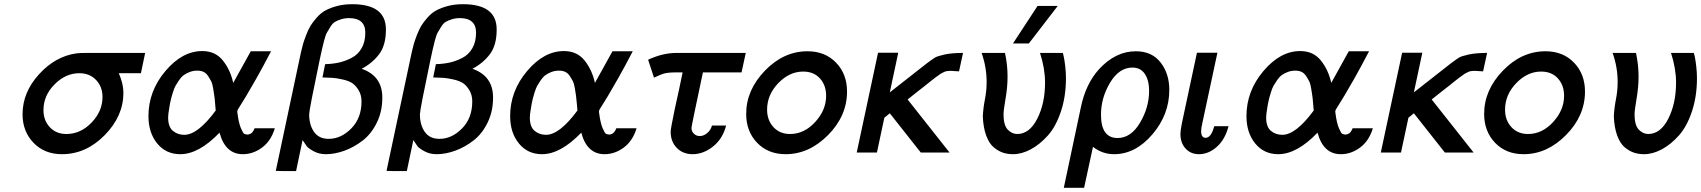

<svg xmlns="http://www.w3.org/2000/svg" viewBox="-20 -723 8063 910"><path d="M86.9 -181.2Q86.9 -285.2 164.6 -370.6Q242.2 -456.1 342.8 -470.2Q358.9 -472.2 392.1 -472.2H668L647.9 -376H543Q564.9 -326.2 564.9 -283.2Q564.9 -172.4 476.1 -82.3Q387.2 7.8 273.9 7.8Q190.9 7.8 138.9 -46.1Q86.9 -100.1 86.9 -181.2ZM186 -201.2Q186 -152.3 216.1 -120.1Q246.1 -87.9 294.9 -87.9Q361.8 -87.9 413.8 -141.8Q465.8 -195.8 465.8 -263.2Q465.8 -312 435.3 -344Q404.8 -376 356 -376Q291 -376 238.5 -323Q186 -270 186 -201.2Z M683.6 -172.9Q683.6 -291 763.7 -386Q843.8 -481 938.5 -481Q1000.5 -481 1036.1 -436.5Q1071.8 -392.1 1085.4 -330.1L1168.5 -480H1264.6Q1226.6 -406.7 1194.6 -350.3Q1162.6 -293.9 1147.2 -268.6Q1131.8 -243.2 1121.3 -226.6Q1110.8 -210 1107.7 -204.6Q1104.5 -199.2 1104.5 -192.9Q1104.5 -191.9 1105 -189.9Q1105.5 -188 1105.5 -186Q1111.3 -140.1 1121.6 -116Q1131.8 -91.8 1137.7 -88.9Q1143.6 -85.9 1153.8 -85Q1160.6 -85.9 1166.7 -88.9Q1172.9 -91.8 1176.3 -96.4Q1179.7 -101.1 1182.1 -105Q1184.6 -108.9 1185.5 -111.8L1186.5 -115.2H1282.7Q1264.6 -55.2 1222.2 -23.7Q1179.7 7.8 1130.9 7.8Q1047.9 7.8 1020.5 -94.2Q922.4 7.8 834.5 7.8Q766.6 7.8 725.1 -43Q683.6 -93.8 683.6 -172.9ZM776.9 -166Q776.9 -122.1 799.3 -103Q821.8 -84 853.5 -84Q917.5 -84 1002.4 -199.2Q1001.5 -207 999.5 -232.4Q997.6 -257.8 995.6 -270Q993.7 -282.2 990.2 -304.2Q986.8 -326.2 980.7 -338.1Q974.6 -350.1 966.1 -363Q957.5 -376 945.1 -382.1Q932.6 -388.2 915.5 -388.2Q895.5 -388.2 878.7 -381.6Q861.8 -375 850.3 -366.5Q838.9 -357.9 828.4 -342.5Q817.9 -327.1 811.8 -316.2Q805.7 -305.2 799.6 -285.6Q793.5 -266.1 791.5 -258.1Q789.6 -250 785.6 -231.9L782.7 -213.9Q776.9 -182.1 776.9 -166Z M1287.1 86.9 1406.2 -474.1Q1412.1 -500 1416.3 -514.4Q1420.4 -528.8 1430.9 -556.4Q1441.4 -584 1451.9 -601.1Q1462.4 -618.2 1481.2 -639.6Q1500 -661.1 1522.7 -673.6Q1545.4 -686 1577.9 -694.6Q1610.4 -703.1 1649.4 -703.1Q1809.6 -703.1 1809.1 -583Q1809.1 -508.8 1777.1 -466.3Q1745.1 -423.8 1694.3 -397Q1792.5 -362.8 1792 -259.8Q1792 -194.8 1766.1 -141.8Q1740.2 -88.9 1699.7 -57.4Q1659.2 -25.9 1613.3 -9Q1567.4 7.8 1524.4 7.8Q1492.2 7.8 1466.8 -6.1Q1441.4 -20 1433.8 -30Q1426.3 -40 1414.1 -59.1L1383.3 87.9H1325.2ZM1445.3 -181.2Q1445.3 -131.3 1468.3 -98.1Q1491.2 -64.9 1538.1 -64.9Q1596.2 -64.9 1644.8 -114Q1693.4 -163.1 1693.4 -242.2Q1693.4 -272.9 1679.7 -295.4Q1666 -317.9 1649.7 -328.9Q1633.3 -339.8 1603.8 -346.4Q1574.2 -353 1556.6 -354Q1539.1 -355 1508.3 -356L1521 -418.9Q1556.2 -419.9 1586.2 -426.5Q1616.2 -433.1 1646.2 -448.5Q1676.3 -463.9 1693.8 -494.4Q1711.4 -524.9 1711.4 -567.9Q1711.4 -636.7 1635.3 -637.2Q1614.3 -637.2 1596.7 -631.6Q1579.1 -626 1567.6 -619.4Q1556.2 -612.8 1545.7 -595.5Q1535.2 -578.1 1529.3 -568.1Q1523.4 -558.1 1515.9 -529.5Q1508.3 -501 1505.9 -488.5Q1503.4 -476.1 1495.1 -439Q1445.3 -202.1 1445.3 -181.2Z M1812 86.9 1931.2 -474.1Q1937 -500 1941.2 -514.4Q1945.3 -528.8 1955.8 -556.4Q1966.3 -584 1976.8 -601.1Q1987.3 -618.2 2006.1 -639.6Q2024.9 -661.1 2047.6 -673.6Q2070.3 -686 2102.8 -694.6Q2135.3 -703.1 2174.3 -703.1Q2334.5 -703.1 2334 -583Q2334 -508.8 2302 -466.3Q2270 -423.8 2219.2 -397Q2317.4 -362.8 2316.9 -259.8Q2316.9 -194.8 2291 -141.8Q2265.1 -88.9 2224.6 -57.4Q2184.1 -25.9 2138.2 -9Q2092.3 7.8 2049.3 7.8Q2017.1 7.8 1991.7 -6.1Q1966.3 -20 1958.7 -30Q1951.2 -40 1939 -59.1L1908.2 87.9H1850.1ZM1970.2 -181.2Q1970.2 -131.3 1993.2 -98.1Q2016.1 -64.9 2063 -64.9Q2121.1 -64.9 2169.7 -114Q2218.3 -163.1 2218.3 -242.2Q2218.3 -272.9 2204.6 -295.4Q2190.9 -317.9 2174.6 -328.9Q2158.2 -339.8 2128.7 -346.4Q2099.1 -353 2081.5 -354Q2064 -355 2033.2 -356L2045.9 -418.9Q2081.1 -419.9 2111.1 -426.5Q2141.1 -433.1 2171.1 -448.5Q2201.2 -463.9 2218.8 -494.4Q2236.3 -524.9 2236.3 -567.9Q2236.3 -636.7 2160.2 -637.2Q2139.2 -637.2 2121.6 -631.6Q2104 -626 2092.5 -619.4Q2081.1 -612.8 2070.6 -595.5Q2060.1 -578.1 2054.2 -568.1Q2048.3 -558.1 2040.8 -529.5Q2033.2 -501 2030.8 -488.5Q2028.3 -476.1 2020 -439Q1970.2 -202.1 1970.2 -181.2Z M2397.9 -172.9Q2397.9 -291 2478 -386Q2558.1 -481 2652.8 -481Q2714.8 -481 2750.5 -436.5Q2786.1 -392.1 2799.8 -330.1L2882.8 -480H2979Q2940.9 -406.7 2908.9 -350.3Q2877 -293.9 2861.6 -268.6Q2846.2 -243.2 2835.7 -226.6Q2825.2 -210 2822 -204.6Q2818.8 -199.2 2818.8 -192.9Q2818.8 -191.9 2819.3 -189.9Q2819.8 -188 2819.8 -186Q2825.7 -140.1 2835.9 -116Q2846.2 -91.8 2852.1 -88.9Q2857.9 -85.9 2868.2 -85Q2875 -85.9 2881.1 -88.9Q2887.2 -91.8 2890.6 -96.4Q2894 -101.1 2896.5 -105Q2898.9 -108.9 2899.9 -111.8L2900.9 -115.2H2997.1Q2979 -55.2 2936.5 -23.7Q2894 7.8 2845.2 7.8Q2762.2 7.8 2734.9 -94.2Q2636.7 7.8 2548.8 7.8Q2481 7.8 2439.5 -43Q2397.9 -93.8 2397.9 -172.9ZM2491.2 -166Q2491.2 -122.1 2513.7 -103Q2536.1 -84 2567.9 -84Q2631.8 -84 2716.8 -199.2Q2715.8 -207 2713.9 -232.4Q2711.9 -257.8 2710 -270Q2708 -282.2 2704.6 -304.2Q2701.2 -326.2 2695.1 -338.1Q2689 -350.1 2680.4 -363Q2671.9 -376 2659.4 -382.1Q2647 -388.2 2629.9 -388.2Q2609.9 -388.2 2593 -381.6Q2576.2 -375 2564.7 -366.5Q2553.2 -357.9 2542.7 -342.5Q2532.2 -327.1 2526.1 -316.2Q2520 -305.2 2513.9 -285.6Q2507.8 -266.1 2505.9 -258.1Q2503.9 -250 2500 -231.9L2497.1 -213.9Q2491.2 -182.1 2491.2 -166Z M3051.8 -439.9Q3120.6 -472.2 3187.5 -472.2H3514.6L3494.6 -379.9H3311.5Q3257.3 -125 3257.3 -117.2Q3257.3 -100.1 3269 -89.1Q3280.8 -78.1 3296.4 -78.1Q3314.5 -78.1 3331.5 -92Q3348.6 -106 3354.5 -127.9H3421.4Q3405.3 -64.9 3359.4 -28.6Q3313.5 7.8 3262.7 7.8Q3216.8 7.8 3187.7 -22Q3158.7 -51.8 3158.7 -98.1V-99.1Q3158.7 -113.3 3178.7 -209Q3199.7 -301.8 3215.3 -379.9H3181.6Q3171.9 -379.9 3163.8 -379.4Q3155.8 -378.9 3149.7 -378.4Q3143.6 -377.9 3136 -376.5Q3128.4 -375 3125.5 -374Q3122.6 -373 3114.5 -370.1Q3106.4 -367.2 3104.5 -366.2Q3102.5 -365.2 3092.5 -360.6Q3082.5 -356 3079.6 -355Z M3516.6 -183.1Q3516.6 -295.9 3605.2 -387.9Q3693.8 -480 3807.6 -480Q3890.6 -480 3942.6 -426Q3994.6 -372.1 3994.6 -289.1Q3994.6 -173.8 3904.8 -83Q3814.9 7.8 3703.6 7.8Q3620.6 7.8 3568.6 -46.1Q3516.6 -100.1 3516.6 -183.1ZM3615.7 -203.1Q3615.7 -153.3 3645.8 -120.6Q3675.8 -87.9 3724.6 -87.9Q3791.5 -87.9 3843.5 -144.5Q3895.5 -201.2 3895.5 -269Q3895.5 -318.8 3866.2 -351.3Q3836.9 -383.8 3786.6 -383.8Q3721.7 -383.8 3668.7 -328.9Q3615.7 -273.9 3615.7 -203.1Z M4040.5 0 4141.6 -473.1H4237.3L4197.3 -285.2L4371.6 -421.9Q4398.4 -441.9 4410.4 -449.5Q4422.4 -457 4456.8 -464.6Q4491.2 -472.2 4544.4 -472.2L4525.4 -384.8Q4518.6 -384.8 4505.4 -386Q4492.2 -387.2 4486.3 -387.2Q4479.5 -387.2 4474.9 -386.7Q4470.2 -386.2 4465.3 -385.5Q4460.4 -384.8 4454.8 -381.8Q4449.2 -378.9 4443.8 -376.5Q4438.5 -374 4429.9 -367.4Q4421.4 -360.8 4413.3 -355.5Q4405.3 -350.1 4390.9 -338.1Q4376.5 -326.2 4363 -315.7Q4349.6 -305.2 4326.4 -287.1Q4303.2 -269 4282.2 -252V-251L4480.5 0H4344.2L4197.3 -186L4171.4 -165L4136.2 0Z M4632.3 -472.2H4743.2Q4755.4 -416 4755.4 -359.9Q4755.4 -310.1 4745.8 -255.1Q4736.3 -200.2 4736.3 -181.2Q4736.3 -129.4 4756.3 -108.6Q4776.4 -87.9 4801.3 -87.9Q4859.4 -87.9 4896.2 -160.4Q4933.1 -232.9 4933.1 -332Q4933.1 -397.9 4909.2 -472.2H5017.1Q5018.1 -471.2 5021.7 -454.6Q5025.4 -438 5028.8 -408.9Q5032.2 -379.9 5032.2 -353Q5032.2 -266.1 5008.3 -194.6Q4984.4 -123 4946.3 -80.6Q4908.2 -38.1 4865.2 -15.1Q4822.3 7.8 4781.2 7.8Q4756.3 7.8 4734.9 1Q4713.4 -5.9 4690.9 -23.9Q4668.5 -42 4654.3 -80.1Q4640.1 -118.2 4638.2 -171.9Q4640.1 -211.9 4648.2 -252.4Q4656.2 -293 4656.2 -334Q4656.2 -405.3 4632.3 -472.2ZM4781.2 -517.1 4897.5 -694.8H4993.2L4856.4 -517.1Z M5022 167 5102.1 -210.9Q5125 -324.7 5189 -395Q5267.1 -480 5363.3 -480Q5439.5 -480 5480.7 -427Q5522 -374 5522 -296.9Q5522 -179.7 5441.7 -85.9Q5361.3 7.8 5260.3 7.8Q5205.1 7.8 5160.2 -26.9L5118.2 167ZM5198.2 -179.2Q5198.2 -69.3 5276.4 -68.8Q5340.3 -68.8 5383.3 -141.4Q5426.3 -213.9 5426.3 -293Q5426.3 -341.8 5406.2 -372.3Q5386.2 -402.8 5347.2 -402.8Q5284.2 -402.8 5241.2 -331.1Q5198.2 -259.3 5198.2 -179.2Z M5574.7 -87.9Q5574.7 -103 5581.5 -138.2L5652.8 -472.2L5653.8 -473.1H5750L5678.7 -140.1Q5672.9 -116.2 5672.9 -101.1Q5672.9 -70.3 5693.8 -69.8Q5720.7 -69.8 5734.9 -125H5802.7Q5786.6 -62 5747.3 -27.1Q5708 7.8 5662.6 7.8Q5623.5 7.8 5599.1 -19Q5574.7 -45.9 5574.7 -87.9Z M5887.7 -172.9Q5887.7 -291 5967.8 -386Q6047.9 -481 6142.6 -481Q6204.6 -481 6240.2 -436.5Q6275.9 -392.1 6289.6 -330.1L6372.6 -480H6468.8Q6430.7 -406.7 6398.7 -350.3Q6366.7 -293.9 6351.3 -268.6Q6335.9 -243.2 6325.4 -226.6Q6314.9 -210 6311.8 -204.6Q6308.6 -199.2 6308.6 -192.9Q6308.6 -191.9 6309.1 -189.9Q6309.6 -188 6309.6 -186Q6315.4 -140.1 6325.7 -116Q6335.9 -91.8 6341.8 -88.9Q6347.7 -85.9 6357.9 -85Q6364.7 -85.9 6370.8 -88.9Q6377 -91.8 6380.4 -96.4Q6383.8 -101.1 6386.2 -105Q6388.7 -108.9 6389.6 -111.8L6390.6 -115.2H6486.8Q6468.8 -55.2 6426.3 -23.7Q6383.8 7.8 6335 7.8Q6252 7.8 6224.6 -94.2Q6126.5 7.8 6038.6 7.8Q5970.7 7.8 5929.2 -43Q5887.7 -93.8 5887.7 -172.9ZM5981 -166Q5981 -122.1 6003.4 -103Q6025.9 -84 6057.6 -84Q6121.6 -84 6206.5 -199.2Q6205.6 -207 6203.6 -232.4Q6201.7 -257.8 6199.7 -270Q6197.8 -282.2 6194.3 -304.2Q6190.9 -326.2 6184.8 -338.1Q6178.7 -350.1 6170.2 -363Q6161.6 -376 6149.2 -382.1Q6136.7 -388.2 6119.6 -388.2Q6099.6 -388.2 6082.8 -381.6Q6065.9 -375 6054.4 -366.5Q6043 -357.9 6032.5 -342.5Q6022 -327.1 6015.9 -316.2Q6009.8 -305.2 6003.7 -285.6Q5997.6 -266.1 5995.6 -258.1Q5993.7 -250 5989.7 -231.9L5986.8 -213.9Q5981 -182.1 5981 -166Z M6524.4 0 6625.5 -473.1H6721.2L6681.2 -285.2L6855.5 -421.9Q6882.3 -441.9 6894.3 -449.5Q6906.2 -457 6940.7 -464.6Q6975.1 -472.2 7028.3 -472.2L7009.3 -384.8Q7002.4 -384.8 6989.3 -386Q6976.1 -387.2 6970.2 -387.2Q6963.4 -387.2 6958.7 -386.7Q6954.1 -386.2 6949.2 -385.5Q6944.3 -384.8 6938.7 -381.8Q6933.1 -378.9 6927.7 -376.5Q6922.4 -374 6913.8 -367.4Q6905.3 -360.8 6897.2 -355.5Q6889.2 -350.1 6874.8 -338.1Q6860.4 -326.2 6846.9 -315.7Q6833.5 -305.2 6810.3 -287.1Q6787.1 -269 6766.1 -252V-251L6964.4 0H6828.1L6681.2 -186L6655.3 -165L6620.1 0Z M7014.2 -183.1Q7014.2 -295.9 7102.8 -387.9Q7191.4 -480 7305.2 -480Q7388.2 -480 7440.2 -426Q7492.2 -372.1 7492.2 -289.1Q7492.2 -173.8 7402.3 -83Q7312.5 7.8 7201.2 7.8Q7118.2 7.8 7066.2 -46.1Q7014.2 -100.1 7014.2 -183.1ZM7113.3 -203.1Q7113.3 -153.3 7143.3 -120.6Q7173.3 -87.9 7222.2 -87.9Q7289.1 -87.9 7341.1 -144.5Q7393.1 -201.2 7393.1 -269Q7393.1 -318.8 7363.8 -351.3Q7334.5 -383.8 7284.2 -383.8Q7219.2 -383.8 7166.3 -328.9Q7113.3 -273.9 7113.3 -203.1Z M7623 -472.2H7733.9Q7746.1 -416 7746.1 -359.9Q7746.1 -310.1 7736.6 -255.1Q7727.1 -200.2 7727.1 -181.2Q7727.1 -129.4 7747.1 -108.6Q7767.1 -87.9 7792 -87.9Q7850.1 -87.9 7887 -160.4Q7923.8 -232.9 7923.8 -332Q7923.8 -397.9 7899.9 -472.2H8007.8Q8008.8 -471.2 8012.5 -454.6Q8016.1 -438 8019.5 -408.9Q8022.9 -379.9 8022.9 -353Q8022.9 -266.1 7999 -194.6Q7975.1 -123 7937 -80.6Q7898.9 -38.1 7856 -15.1Q7813 7.8 7772 7.8Q7747.1 7.8 7725.6 1Q7704.1 -5.9 7681.6 -23.9Q7659.2 -42 7645 -80.1Q7630.9 -118.2 7628.9 -171.9Q7630.9 -211.9 7638.9 -252.4Q7647 -293 7647 -334Q7647 -405.3 7623 -472.2Z"/></svg>

Font: CMU Bright
Style: SemiBoldOblique
Weight: 600
Italic angle: -12°
Version: Version 0.7.0